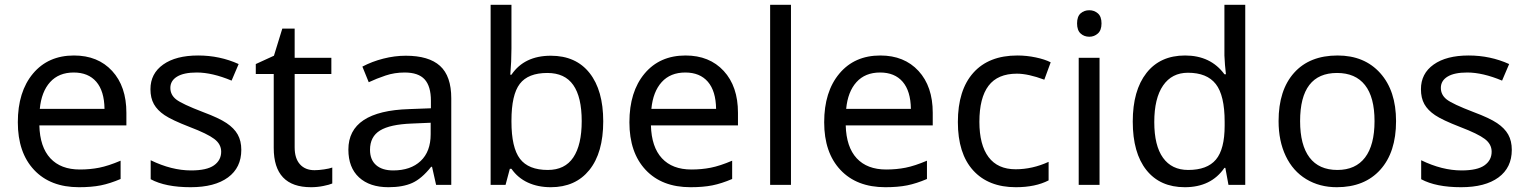

<svg xmlns="http://www.w3.org/2000/svg" viewBox="-20 -780 6443 810"><path d="M313 9.8Q192.4 9.8 123.8 -63.2Q55.2 -136.2 55.2 -264.2Q55.2 -393.1 119.1 -469.5Q183.1 -545.9 292 -545.9Q393.1 -545.9 453.1 -480.7Q513.2 -415.5 513.2 -304.2V-251H146Q148.4 -159.7 192.4 -112.3Q236.3 -64.9 316.9 -64.9Q359.9 -64.9 398.4 -72.5Q437 -80.1 488.8 -102.1V-24.9Q444.3 -5.9 405.3 2Q366.2 9.8 313 9.8ZM291 -474.1Q228 -474.1 191.4 -433.6Q154.8 -393.1 147.9 -320.8H420.9Q419.9 -396 386.2 -435.1Q352.5 -474.1 291 -474.1Z M998 -147.9Q998 -72.8 941.9 -31.5Q885.7 9.8 784.2 9.8Q678.2 9.8 615.7 -23.9V-104Q704.1 -61 786.1 -61Q852.5 -61 882.8 -82.5Q913.1 -104 913.1 -140.1Q913.1 -171.9 884 -193.8Q855 -215.8 780.8 -244.1Q705.1 -273.4 674.3 -294.2Q643.6 -314.9 629.2 -340.8Q614.7 -366.7 614.7 -403.8Q614.7 -469.7 668.5 -507.8Q722.2 -545.9 815.9 -545.9Q907.2 -545.9 986.8 -509.8L957 -439.9Q875.5 -474.1 810.1 -474.1Q755.4 -474.1 727.1 -456.8Q698.7 -439.5 698.7 -409.2Q698.7 -379.9 723.1 -360.6Q747.6 -341.3 836.9 -307.1Q903.8 -282.2 935.8 -260.7Q967.8 -239.3 982.9 -212.4Q998 -185.5 998 -147.9Z M1307.1 -62Q1324.2 -62 1347.2 -65.4Q1370.1 -68.8 1381.8 -73.2V-5.9Q1369.6 -0.5 1344 4.6Q1318.4 9.8 1292 9.8Q1134.8 9.8 1134.8 -155.8V-467.8H1059.1V-509.8L1135.7 -544.9L1170.9 -659.2H1223.1V-536.1H1377.9V-467.8H1223.1V-158.2Q1223.1 -111.8 1245.4 -86.9Q1267.6 -62 1307.1 -62Z M1819.8 0 1802.7 -76.2H1798.8Q1758.8 -25.9 1719 -8.1Q1679.2 9.8 1618.7 9.8Q1539.6 9.8 1494.6 -31.7Q1449.7 -73.2 1449.7 -148.9Q1449.7 -312 1707 -319.8L1797.9 -323.2V-355Q1797.9 -416 1771.5 -445.1Q1745.1 -474.1 1687 -474.1Q1644.5 -474.1 1606.7 -461.4Q1568.8 -448.7 1535.6 -433.1L1508.8 -499Q1549.3 -520.5 1597.2 -532.7Q1645 -544.9 1691.9 -544.9Q1789.1 -544.9 1836.4 -502Q1883.8 -459 1883.8 -365.2V0ZM1638.7 -61Q1712.4 -61 1754.6 -100.8Q1796.9 -140.6 1796.9 -213.9V-262.2L1717.8 -258.8Q1625.5 -255.4 1583.3 -229.5Q1541 -203.6 1541 -147.9Q1541 -106 1566.7 -83.5Q1592.3 -61 1638.7 -61Z M2303.7 -544.9Q2409.7 -544.9 2467.3 -471.9Q2524.9 -398.9 2524.9 -268.1Q2524.9 -135.3 2466.3 -62.7Q2407.7 9.8 2303.7 9.8Q2249.5 9.8 2207 -9.8Q2164.6 -29.3 2137.7 -67.9H2130.9Q2115.7 -9.3 2112.8 0H2049.8V-759.8H2137.7V-575.2Q2137.7 -520 2132.8 -464.8H2137.7Q2191.9 -544.9 2303.7 -544.9ZM2289.1 -472.2Q2208 -472.2 2172.9 -426.3Q2137.7 -380.4 2137.7 -271V-267.1Q2137.7 -157.2 2173.6 -110.1Q2209.5 -63 2291 -63Q2363.3 -63 2398.7 -116Q2434.1 -168.9 2434.1 -269Q2434.1 -370.6 2398.4 -421.4Q2362.8 -472.2 2289.1 -472.2Z M2893.1 9.8Q2772.5 9.8 2703.9 -63.2Q2635.3 -136.2 2635.3 -264.2Q2635.3 -393.1 2699.2 -469.5Q2763.2 -545.9 2872.1 -545.9Q2973.1 -545.9 3033.2 -480.7Q3093.3 -415.5 3093.3 -304.2V-251H2726.1Q2728.5 -159.7 2772.5 -112.3Q2816.4 -64.9 2897 -64.9Q2939.9 -64.9 2978.5 -72.5Q3017.1 -80.1 3068.8 -102.1V-24.9Q3024.4 -5.9 2985.4 2Q2946.3 9.8 2893.1 9.8ZM2871.1 -474.1Q2808.1 -474.1 2771.5 -433.6Q2734.9 -393.1 2728 -320.8H3001Q3000 -396 2966.3 -435.1Q2932.6 -474.1 2871.1 -474.1Z M3316.9 0H3229V-759.8H3316.9Z M3714.8 9.8Q3594.2 9.8 3525.6 -63.2Q3457 -136.2 3457 -264.2Q3457 -393.1 3521 -469.5Q3585 -545.9 3693.8 -545.9Q3794.9 -545.9 3855 -480.7Q3915 -415.5 3915 -304.2V-251H3547.9Q3550.3 -159.7 3594.2 -112.3Q3638.2 -64.9 3718.8 -64.9Q3761.7 -64.9 3800.3 -72.5Q3838.9 -80.1 3890.6 -102.1V-24.9Q3846.2 -5.9 3807.1 2Q3768.1 9.8 3714.8 9.8ZM3692.9 -474.1Q3629.9 -474.1 3593.3 -433.6Q3556.6 -393.1 3549.8 -320.8H3822.8Q3821.8 -396 3788.1 -435.1Q3754.4 -474.1 3692.9 -474.1Z M4265.6 9.8Q4149.9 9.8 4085.4 -61.3Q4021 -132.3 4021 -265.1Q4021 -399.9 4086.2 -472.9Q4151.4 -545.9 4272 -545.9Q4311 -545.9 4349.4 -537.8Q4387.7 -529.8 4412.6 -517.1L4385.7 -443.8Q4317.9 -469.2 4270 -469.2Q4189 -469.2 4150.4 -418.2Q4111.8 -367.2 4111.8 -266.1Q4111.8 -168.9 4150.4 -117.4Q4189 -65.9 4264.6 -65.9Q4335.4 -65.9 4403.8 -97.2V-19Q4348.1 9.8 4265.6 9.8Z M4618.7 0H4530.8V-536.1H4618.7ZM4523.9 -681.2Q4523.9 -710.4 4538.8 -723.6Q4553.7 -736.8 4575.7 -736.8Q4596.2 -736.8 4611.6 -723.6Q4627 -710.4 4627 -681.2Q4627 -652.3 4611.6 -638.7Q4596.2 -625 4575.7 -625Q4553.7 -625 4538.8 -638.7Q4523.9 -652.3 4523.9 -681.2Z M4978.5 9.8Q4874 9.8 4816.4 -62.5Q4758.8 -134.8 4758.8 -267.1Q4758.8 -398.4 4816.7 -472.2Q4874.5 -545.9 4979.5 -545.9Q5087.4 -545.9 5145.5 -466.8H5151.9Q5150.4 -476.6 5147.9 -506.1Q5145.5 -535.6 5145.5 -545.9V-759.8H5233.4V0H5162.6L5149.4 -71.8H5145.5Q5089.4 9.8 4978.5 9.8ZM4992.7 -63Q5072.8 -63 5109.6 -106.7Q5146.5 -150.4 5146.5 -250V-266.1Q5146.5 -377.9 5109.1 -425.5Q5071.8 -473.1 4991.7 -473.1Q4923.8 -473.1 4886.7 -419.2Q4849.6 -365.2 4849.6 -265.1Q4849.6 -165.5 4886.5 -114.3Q4923.3 -63 4992.7 -63Z M5869.6 -269Q5869.6 -137.7 5803.2 -64Q5736.8 9.8 5619.6 9.8Q5546.9 9.8 5490.7 -24.2Q5434.6 -58.1 5404.3 -121.6Q5374 -185.1 5374 -269Q5374 -399.9 5439.5 -472.9Q5504.9 -545.9 5623 -545.9Q5736.3 -545.9 5803 -471.4Q5869.6 -397 5869.6 -269ZM5464.8 -269Q5464.8 -168 5504.6 -115.5Q5544.4 -63 5622.1 -63Q5698.7 -63 5738.8 -115.5Q5778.8 -168 5778.8 -269Q5778.8 -370.1 5738.5 -421.1Q5698.2 -472.2 5620.6 -472.2Q5464.8 -472.2 5464.8 -269Z M6357.9 -147.9Q6357.9 -72.8 6301.8 -31.5Q6245.6 9.8 6144 9.8Q6038.1 9.8 5975.6 -23.9V-104Q6064 -61 6146 -61Q6212.4 -61 6242.7 -82.5Q6272.9 -104 6272.9 -140.1Q6272.9 -171.9 6243.9 -193.8Q6214.8 -215.8 6140.6 -244.1Q6064.9 -273.4 6034.2 -294.2Q6003.4 -314.9 5989 -340.8Q5974.6 -366.7 5974.6 -403.8Q5974.6 -469.7 6028.3 -507.8Q6082 -545.9 6175.8 -545.9Q6267.1 -545.9 6346.7 -509.8L6316.9 -439.9Q6235.4 -474.1 6169.9 -474.1Q6115.2 -474.1 6086.9 -456.8Q6058.6 -439.5 6058.6 -409.2Q6058.6 -379.9 6083 -360.6Q6107.4 -341.3 6196.8 -307.1Q6263.7 -282.2 6295.7 -260.7Q6327.6 -239.3 6342.8 -212.4Q6357.9 -185.5 6357.9 -147.9Z"/></svg>

Font: NotoPenekeko
Style: Regular
Weight: 400
Designer: Monotype Design team
Foundry: Monotype Imaging Inc.
Version: Version 1.04